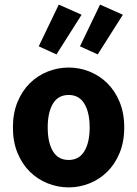

<svg xmlns="http://www.w3.org/2000/svg" viewBox="-20 -801 595 833"><path d="M278 12Q231 12 187 -5.5Q143 -23 109.5 -56Q76 -89 56 -137.5Q36 -186 36 -248Q36 -310 56 -358.5Q76 -407 109.5 -440Q143 -473 187 -490.5Q231 -508 278 -508Q325 -508 368.5 -490.5Q412 -473 445.5 -440Q479 -407 499 -358.5Q519 -310 519 -248Q519 -186 499 -137.5Q479 -89 445.5 -56Q412 -23 368.5 -5.5Q325 12 278 12ZM278 -107Q323 -107 346 -145Q369 -183 369 -248Q369 -313 346 -351Q323 -389 278 -389Q232 -389 209.5 -351Q187 -313 187 -248Q187 -183 209.5 -145Q232 -107 278 -107ZM225 -565 148 -600 235 -781 334 -737ZM404 -565 327 -600 414 -781 513 -737Z"/></svg>

Font: Giro Regular
Style: Bold
Weight: 700
Designer: Paul D. Hunt
Foundry: Adobe Systems Incorporated
Version: Version 1.000;PS 1.0;hotconv 1.0.88;makeotf.lib2.5.647800